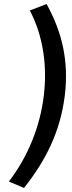

<svg xmlns="http://www.w3.org/2000/svg" viewBox="-20 -754 359 952"><path d="M24 146 99 178C207 42 279 -102 301 -278C323 -454 286 -598 211 -734L128 -702C195 -574 215 -425 197 -278C179 -131 122 18 24 146Z"/></svg>

Font: Falling Sky
Style: ExtObl
Weight: 400
Designer: Paul D. Hunt
Foundry: Adobe Systems Incorporated
Version: Version 1.02